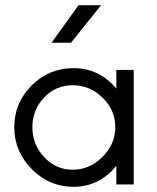

<svg xmlns="http://www.w3.org/2000/svg" viewBox="-20 -710 606 741"><path d="M254 -545H179L283 -690H370ZM263 11Q170 11 102.5 -57.5Q35 -126 35 -219Q35 -313 102 -380Q169 -447 263 -447Q363 -447 429 -368V-440H496V2H429V-70Q363 11 263 11ZM261 -55Q326 -55 375.5 -104.5Q425 -154 425 -219Q425 -285 376 -333Q327 -381 261 -381Q195 -381 150 -333.5Q105 -286 105 -219Q105 -153 150 -104Q195 -55 261 -55Z"/></svg>

Font: Arcon
Style: Regular
Weight: 400
Designer: M. Zarth
Foundry: martin zarth - visuelle & digitale kommunikation
Version: Version 1.131;PS 001.131;hotconv 1.0.70;makeotf.lib2.5.58329